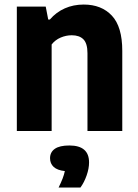

<svg xmlns="http://www.w3.org/2000/svg" viewBox="-20 -576 608 844"><path d="M54 -547H181L192 -490H199Q227 -522.5 264.8 -539.2Q302.5 -556 348 -556Q426 -556 471.8 -507.2Q517.5 -458.5 517.5 -352.5V0H364.5V-342Q364.5 -385 346.8 -403Q329 -421 295.5 -421Q270.5 -421 246.5 -410.8Q222.5 -400.5 207 -380.5V0H54ZM371.5 138Q371.5 164.5 360.8 195.2Q350 226 333.5 248.5H237.5Q259.5 204.5 265 176Q232 172.5 216 157.8Q200 143 200 119.5Q200 93 221 78.2Q242 63.5 285 63.5Q371.5 63.5 371.5 138Z"/></svg>

Font: Encode Sans Semi Condensed
Style: Bold
Weight: 700
Width: 4
Designer: Multiple Designers
Foundry: Impallari Type
Version: Version 2.000